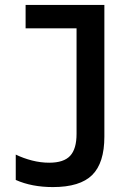

<svg xmlns="http://www.w3.org/2000/svg" viewBox="-20 -750 540 780"><path d="M195 10Q109 10 44 -19V-122Q75 -107 110 -98Q145 -89 180 -89Q239 -89 265 -117Q291 -145 291 -206V-635H84V-730H404V-195Q404 -88 354.5 -39Q305 10 195 10Z"/></svg>

Font: M PLUS 1 Code Medium
Style: Regular
Weight: 500
Designer: Coji Morishita
Foundry: UNDERFOREST DESIGN
Version: Version 1.002